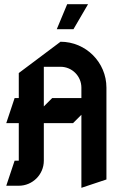

<svg xmlns="http://www.w3.org/2000/svg" viewBox="-20 -870 580 920"><path d="M302 -850 252 -730H332L402 -850ZM270 -670 70 -520V-400H50L10 -280H70V-100H50L10 20H70C136.2 20 190 -33.8 190 -100V-280H330L370 -320V30L490 -10V-450C490 -571.4 391.4 -670 270 -670ZM190 -550H270C325.2 -550 370 -505.2 370 -450V-400H230L190 -360Z"/></svg>

Font: Abibas
Style: Medium
Weight: 500
Version: Version 0.3